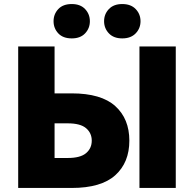

<svg xmlns="http://www.w3.org/2000/svg" viewBox="-20 -930 960 950"><path d="M70 0V-700H250V-468H334.5Q480.6 -468 550.3 -405.1Q620 -342.2 620 -234Q620 -125.8 550.3 -62.9Q480.6 0 334.5 0ZM250 -148.3H315Q377.8 -148.3 405.9 -172.3Q434 -196.2 434 -234Q434 -271.8 405.9 -295.7Q377.8 -319.7 315 -319.7H250ZM670 0V-700H849.7V0ZM335.2 -740Q291.7 -740 268.3 -765Q245 -790 245 -825Q245 -860 268.3 -885Q291.7 -910 335.2 -910Q377.7 -910 401.2 -885Q424.7 -860 424.7 -825Q424.7 -790 401.2 -765Q377.7 -740 335.2 -740ZM584.9 -740Q542.3 -740 518.7 -765Q495 -790 495 -825Q495 -860 518.6 -885Q542.2 -910 584.9 -910Q627.7 -910 651.5 -885Q675.3 -860 675.3 -825Q675.3 -790 651.4 -765Q627.4 -740 584.9 -740Z"/></svg>

Font: Golos Text
Style: Regular
Weight: 400
Designer: A.Korolkova, Vitaly Kuzmin
Foundry: ParaType Ltd
Version: Version 2.004